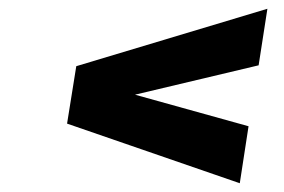

<svg xmlns="http://www.w3.org/2000/svg" viewBox="-20 -567 649 438"><path d="M133 -285 154 -416 590 -547 570 -418 288 -351 547 -279 527 -149Z"/></svg>

Font: Exo
Style: Bold Italic
Weight: 700
Italic angle: -9°
Designer: Natanael Gama
Foundry: Natanael Gama
Version: Version 1.500; ttfautohint (v1.6)